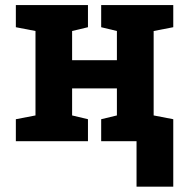

<svg xmlns="http://www.w3.org/2000/svg" viewBox="-20 -548 731 745"><path d="M41.5 0V-85.4L117.7 -100.1V-427.7L41.5 -442.4V-528.3H321.3V-442.4L259.8 -427.7V-314.5H433.6V-427.7L372.6 -442.4V-528.3H652.3V-442.4L576.2 -427.7V-100.1L652.3 -85.4V0H372.6V-85.4L433.6 -100.1V-205.1H259.8V-100.1L321.3 -85.4V0ZM509.8 176.3V-79.1H652.3V176.3Z"/></svg>

Font: Roboto Slab
Style: Bold
Weight: 700
Designer: Google
Version: Version 2.000; ttfautohint (v1.8.1.43-b0c9)